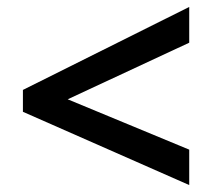

<svg xmlns="http://www.w3.org/2000/svg" viewBox="-20 -612 612 553"><path d="M525 -79V-181L175 -326L525 -489V-592L46 -353V-290Z"/></svg>

Font: Noto Sans Telugu SemiBold
Style: Regular
Weight: 600
Designer: Jelle Bosma - Monotype Design Team
Foundry: Monotype Imaging Inc.
Version: Version 2.005